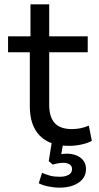

<svg xmlns="http://www.w3.org/2000/svg" viewBox="-20 -661 457 882"><path d="M297 9Q208 9 162.5 -38Q117 -85 117 -172V-421H17V-494H120V-641H206V-494H383V-421H206V-180Q206 -123 231.5 -95.5Q257 -68 310 -68Q331 -68 350.5 -72Q370 -76 388 -84L402 -14Q382 -3 353.5 3Q325 9 297 9ZM254 201Q228 201 202 195.5Q176 190 158 181L173 133Q192 141 210 146Q228 151 254 151Q280 151 295.5 142Q311 133 311 115Q311 102 300.5 94.5Q290 87 271 87Q261 87 248.5 89Q236 91 222 95L204 79L219 -15H272L259 63L234 53Q246 49 260.5 47Q275 45 288 45Q311 45 331 53Q351 61 363 76.5Q375 92 375 116Q375 143 359 162Q343 181 316 191Q289 201 254 201Z"/></svg>

Font: Nunito Sans 8pt
Style: Regular
Weight: 400
Version: Version 3.101;gftools[0.9.27]